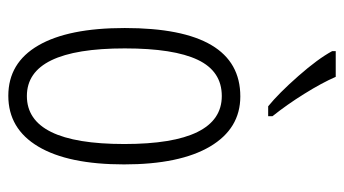

<svg xmlns="http://www.w3.org/2000/svg" viewBox="-200 -606 816 455"><g transform="rotate(90 207.5 -378.0)"><path d="M100.6 -766.1H161.6Q175.8 -733.4 201.7 -691.9Q227.5 -650.4 254.9 -616.2V-606H231.4Q200.7 -630.9 159.7 -677.5Q118.7 -724.1 100.6 -757.8ZM208 -540Q284.2 -540 326.7 -468.3Q369.1 -396.5 369.1 -264.4Q369.1 -132.3 326.9 -61.3Q284.7 9.8 206.5 9.8Q128.4 9.8 87.2 -61.3Q45.9 -132.3 45.9 -266.1Q45.9 -540 208 -540ZM207 -496.1Q148.4 -496.1 121.3 -439.2Q94.2 -382.3 94.2 -266.1Q94.2 -34.2 207 -34.2Q320.8 -34.2 320.8 -265.1Q320.8 -496.1 207 -496.1Z"/></g></svg>

Font: Open Sans Hebrew Condensed Light
Style: Regular
Weight: 300
Width: 3
Foundry: Ascender Corporation, Yanek Iontef
Version: Version 2.001;PS 002.001;hotconv 1.0.70;makeotf.lib2.5.58329